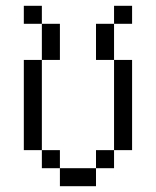

<svg xmlns="http://www.w3.org/2000/svg" viewBox="-20 -645 540 665"><path d="M437.5 -562.5V-625H375V-562.5H312.5Q312.5 -562.5 312.5 -437.5H375V-125H312.5V-62.5H187.5V0H312.5V-62.5H375V-125H437.5V-437.5H375Q375 -437.5 375 -562.5ZM187.5 -62.5V-125H125V-62.5ZM125 -125V-437.5H62.5V-125ZM125 -437.5H187.5Q187.5 -437.5 187.5 -562.5H125Q125 -562.5 125 -437.5ZM125 -562.5V-625H62.5V-562.5Z"/></svg>

Font: Unifont
Style: Regular
Weight: 500
Version: Version 13.0.05